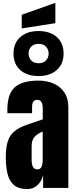

<svg xmlns="http://www.w3.org/2000/svg" viewBox="-20 -1296 523 1324"><path d="M168.5 7.8Q107.4 7.8 75.4 -20.5Q43.5 -48.8 31.7 -98.1Q20 -147.5 20 -210Q20 -276.9 33.2 -319.6Q46.4 -362.3 78.4 -389.6Q110.4 -417 166.5 -436L274.9 -473.1V-548.3Q274.9 -607.4 236.3 -607.4Q201.2 -607.4 201.2 -559.6V-515.6H31.2Q30.8 -519.5 30.8 -525.6Q30.8 -531.7 30.8 -539.6Q30.8 -648.9 82.3 -694.6Q133.8 -740.2 245.6 -740.2Q304.2 -740.2 350.6 -719.5Q397 -698.7 424.1 -658.2Q451.2 -617.7 451.2 -558.1V0H277.3V-86.9Q264.6 -41 235.4 -16.6Q206.1 7.8 168.5 7.8ZM237.3 -127.9Q258.8 -127.9 266.6 -146Q274.4 -164.1 274.4 -185.1V-389.2Q238.3 -374.5 218.3 -352.3Q198.2 -330.1 198.2 -287.1V-192.9Q198.2 -127.9 237.3 -127.9ZM245.6 -771.5Q167.5 -771.5 120.4 -812.5Q73.2 -853.5 73.2 -926.8Q73.2 -999.5 120.4 -1040.8Q167.5 -1082 245.6 -1082Q324.2 -1082 371.3 -1040.8Q418.5 -999.5 418.5 -926.8Q418.5 -854.5 371.3 -813Q324.2 -771.5 245.6 -771.5ZM246.1 -859.9Q278.8 -859.9 297.1 -879.4Q315.4 -898.9 315.4 -926.8Q315.4 -954.6 297.1 -974.1Q278.8 -993.7 246.1 -993.7Q213.4 -993.7 195.1 -974.1Q176.8 -954.6 176.8 -926.8Q176.8 -898.9 195.1 -879.4Q213.4 -859.9 246.1 -859.9ZM129.9 -1100.1V-1194.3L361.8 -1276.4V-1136.2Z"/></svg>

Font: Anton SC
Style: Regular
Weight: 400
Designer: Vernon Adams
Foundry: Vernon Adams
Version: Version 2.116; ttfautohint (v1.8.4.7-5d5b)